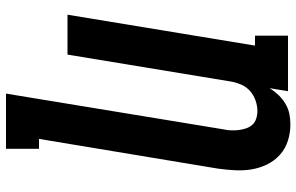

<svg xmlns="http://www.w3.org/2000/svg" viewBox="-194 -589 988 640"><g transform="rotate(90 300.0 -269.0)"><path d="M292 205 411 -519Q414 -532 414.5 -545Q415 -558 413.5 -570.5Q412 -583 408 -595Q404 -607 396 -616Q388 -625 375.5 -629Q363 -633 350 -633Q333 -633 315.5 -627Q298 -621 284 -609Q270 -597 262.5 -580Q255 -563 252 -546L162 0H29L132 -625H99V-735H284L274 -674Q284 -690 297 -703.5Q310 -717 326 -726.5Q342 -736 359.5 -739.5Q377 -743 395 -743Q423 -743 449.5 -734.5Q476 -726 496 -708Q516 -690 528 -665.5Q540 -641 544.5 -614Q549 -587 547.5 -558Q546 -529 542 -501L443 95H476V205Z"/></g></svg>

Font: Iosevka Curly Slab XBdEx
Style: Italic
Weight: 800
Width: 7
Italic angle: -9°
Monospace: yes
Designer: Belleve Invis
Foundry: Belleve Invis
Version: Version 11.1.0; ttfautohint (v1.8.3)